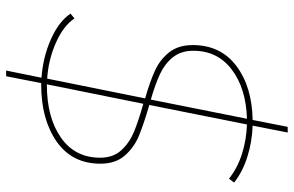

<svg xmlns="http://www.w3.org/2000/svg" viewBox="-190 -670 980 641"><g transform="rotate(90 300.5 -350.0)"><path d="M396 -684 331 -358Q396 -339 434.5 -323Q473 -307 500 -276Q527 -245 527 -195Q527 -100 453 -48.5Q379 3 263 3H258L235 120H216L240 2Q171 -3 111.5 -29.5Q52 -56 26 -95L42 -108Q67 -71 123.5 -46Q180 -21 243 -17L309 -344Q253 -360 216 -377Q179 -394 155 -424.5Q131 -455 131 -503Q131 -596 200.5 -648.5Q270 -701 381 -703L404 -820H423L400 -703Q455 -701 505 -685Q555 -669 590 -641L577 -624Q542 -652 495.5 -667Q449 -682 396 -684ZM313 -363 377 -684Q276 -681 213 -633.5Q150 -586 150 -505Q150 -464 171.5 -437Q193 -410 227 -394Q261 -378 313 -363ZM327 -338 262 -16H264Q373 -16 440 -63Q507 -110 507 -194Q507 -237 482.5 -264Q458 -291 422.5 -306Q387 -321 327 -338Z"/></g></svg>

Font: Montserrat Alternates Thin
Style: Italic
Weight: 250
Italic angle: -11.3°
Designer: Julieta Ulanovsky
Foundry: Julieta Ulanovsky
Version: Version 7.200